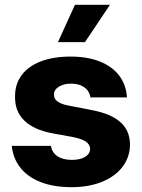

<svg xmlns="http://www.w3.org/2000/svg" viewBox="-20 -774 593 804"><path d="M278.3 -423.8Q247.1 -423.8 226.3 -410.9Q205.6 -397.9 206.1 -377.9Q204.6 -343.8 266.6 -332L367.2 -312.5Q446.3 -296.9 485.1 -261.7Q523.9 -226.6 524.4 -168.9Q523.9 -115.7 492.9 -75.2Q461.9 -34.7 406.7 -12.5Q351.6 9.8 280.3 9.8Q205.6 9.8 151.1 -11.2Q96.7 -32.2 65.7 -71.3Q34.7 -110.4 29.3 -163.1H193.4Q197.8 -134.8 220.9 -119.6Q244.1 -104.5 281.2 -104.5Q315.4 -104.5 336.2 -116.9Q356.9 -129.4 357.4 -151.4Q356.4 -168.9 340.3 -180.4Q324.2 -191.9 290 -199.2L199.2 -215.8Q121.1 -230.5 81.5 -269.3Q42 -308.1 43 -369.1Q42.5 -421.4 70.6 -459.2Q98.6 -497.1 151.4 -517.1Q204.1 -537.1 275.4 -537.1Q346.2 -537.1 398.2 -516.4Q450.2 -495.6 479.2 -457.3Q508.3 -418.9 511.7 -366.2H358.4Q355 -392.6 333.3 -408.2Q311.5 -423.8 278.3 -423.8ZM293.9 -753.9H440.4L335.9 -597.7H222.7Z"/></svg>

Font: Pretendard Std ExtraBold
Style: Regular
Weight: 800
Designer: Base glyphs from Inter by Rasmus Andersson; Hangeul glyphs from Noto Sans CJK(Source Han Sans) by Jang Soo-young and Kan
Foundry: Kil Hyung-jin
Version: Version 1.309